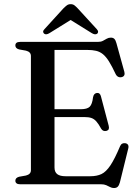

<svg xmlns="http://www.w3.org/2000/svg" viewBox="-20 -906 684 944"><path d="M204.5 -369H377Q408.5 -369 421 -381.2Q433.5 -393.5 437.5 -428Q439.5 -438 444.2 -443Q449 -448 456.5 -449Q472 -450.5 476.5 -431.5L514.5 -287.5Q517 -277 514.5 -271Q512 -265 503.5 -262.5Q495.5 -260.5 488.8 -263Q482 -265.5 477.5 -273Q464.5 -297 453.5 -309.2Q442.5 -321.5 429 -326Q415.5 -330.5 395 -330.5H204.5ZM55.5 -682.5Q55.5 -691 61.2 -695.5Q67 -700 79 -700H460.5Q476 -700 486 -705.2Q496 -710.5 505 -715.8Q514 -721 525 -721Q536 -721 542.2 -714.8Q548.5 -708.5 552.5 -693.5L591.5 -552.5Q594 -543 591 -536.2Q588 -529.5 579 -527Q569.5 -524.5 561.5 -528.2Q553.5 -532 548.5 -542Q530.5 -580.5 515.8 -604Q501 -627.5 485.8 -639.8Q470.5 -652 452.2 -656.2Q434 -660.5 409.5 -660.5H248V-82.5Q248 -60.5 261.2 -50Q274.5 -39.5 302.5 -39.5H424Q456 -39.5 478.8 -50.2Q501.5 -61 522.8 -92.8Q544 -124.5 570.5 -187.5Q574.5 -196.5 581 -199.8Q587.5 -203 595.5 -202Q605.5 -200.5 609.5 -193.8Q613.5 -187 610.5 -175.5L569.5 -9.5Q565.5 5 559 11.8Q552.5 18.5 540 18.5Q530.5 18.5 521.5 13.8Q512.5 9 502.2 4.5Q492 0 477 0H79Q67 0 61.2 -4.8Q55.5 -9.5 55.5 -17.5Q55.5 -32 74 -37L107.5 -43Q119.5 -46 125.8 -52.5Q132 -59 132 -69.5V-630.5Q132 -641 125.8 -647.5Q119.5 -654 107.5 -657L74 -663Q55.5 -668 55.5 -682.5ZM347 -820H307.5L431.5 -743Q448 -733 458 -740.5Q462 -743.5 462.2 -749.5Q462.5 -755.5 456 -762.5L362.5 -864.5Q353.5 -874 346 -879.8Q338.5 -885.5 327.5 -885.5Q316.5 -885.5 308.8 -879.8Q301 -874 291.5 -864.5L198.5 -762.5Q191.5 -755.5 192.2 -749.5Q193 -743.5 197 -740.5Q206.5 -733 223 -743Z"/></svg>

Font: Fraunces 20pt
Style: Regular
Weight: 400
Version: Version 1.000;[b76b70a41]